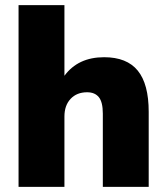

<svg xmlns="http://www.w3.org/2000/svg" viewBox="-20 -725 646 745"><path d="M52 0V-705H230V-431Q283 -503 384 -503Q472 -503 514.5 -451Q557 -399 557 -291V0H379V-284Q379 -329 363.5 -348Q348 -367 318 -367Q278 -367 254 -341.5Q230 -316 230 -273V0Z"/></svg>

Font: Nunito Sans Black
Style: Regular
Weight: 900
Designer: Vernon Adams
Foundry: Vernon Adams
Version: Version 3.006; ttfautohint (v1.8.3)